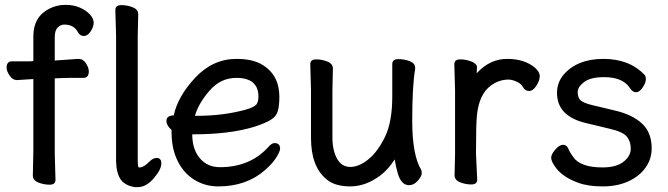

<svg xmlns="http://www.w3.org/2000/svg" viewBox="-20 -738 2746 789"><path d="M51 -409Q50 -409 49 -409Q32 -409 19.5 -427.5Q7 -446 7 -459Q7 -486 29 -486H103L117 -487V-589Q117 -670 184 -703Q214 -718 249 -718Q284 -718 310 -706Q336 -694 350.5 -677.5Q365 -661 365 -644.5Q365 -628 352.5 -609Q340 -590 324.5 -590Q309 -590 300 -606Q284 -637 244 -637Q229 -637 217 -625Q205 -613 205 -585V-489L215 -490Q227 -491 244.5 -492Q262 -493 278.5 -494.5Q295 -496 302 -496H303Q322 -496 333.5 -477.5Q345 -459 345 -445Q345 -418 323 -418H266Q246 -418 227 -417L205 -416V-105L208 1Q208 21 184 21Q160 21 137.5 12Q115 3 115 -17L117 -116V-413H114Z M549 -51Q550 -50 553 -50H555Q572 -51 595 -75Q610 -89 624 -89Q643 -89 643 -65.5Q643 -42 612 -5.5Q581 31 546 31H535Q497 26 477 1Q458 -26 457 -75V-590L454 -697Q454 -717 478.5 -717Q503 -717 525.5 -708Q548 -699 548 -679L546 -590V-78Q546 -58 549 -51Z M1108 -150Q1131 -150 1131 -127Q1131 -116 1115.5 -91Q1100 -66 1069 -39Q993 28 877 28Q823 28 779 1Q735 -26 710 -76.5Q685 -127 685 -195V-204Q664 -222 664 -241Q664 -263 694 -264Q711 -343 783 -419.5Q855 -496 952 -496Q1017 -496 1056 -473Q1128 -431 1128 -340Q1128 -305 1122 -282.5Q1116 -260 1093.5 -246Q1071 -232 1025 -217Q924 -186 773 -186H770Q770 -125 801 -88Q832 -51 884 -51Q1006 -51 1081 -132Q1096 -150 1108 -150ZM1042 -341Q1042 -418 951 -418Q887 -418 841.5 -366Q796 -314 781 -262H788Q899 -262 992 -288Q1025 -298 1033.5 -308.5Q1042 -319 1042 -341Z M1686 -459V-455Q1674 -384 1674 -242Q1674 -100 1711 -40Q1713 -36 1713 -25Q1713 -14 1697 4.5Q1681 23 1661 23Q1628 23 1614 -28Q1606 -56 1602 -83Q1576 -42 1543 -17Q1483 28 1419.5 28Q1356 28 1322 -1Q1258 -53 1258 -171V-368L1255 -474Q1255 -494 1279 -494Q1303 -494 1325.5 -485Q1348 -476 1348 -456L1346 -368V-175Q1346 -120 1365 -86Q1384 -52 1419.5 -52Q1455 -52 1493.5 -83Q1532 -114 1562 -175.5Q1592 -237 1592 -342V-475Q1592 -495 1617 -495Q1642 -495 1664 -486.5Q1686 -478 1686 -459Z M1939 -437Q1993 -496 2064 -496Q2135 -496 2178 -460Q2198 -443 2198 -425Q2198 -407 2184 -385.5Q2170 -364 2154 -364Q2138 -364 2129.5 -379.5Q2121 -395 2102 -403Q2083 -411 2070 -411Q2031 -411 1998 -387Q1949 -352 1940 -265Q1936 -229 1936 -106L1941 0Q1941 20 1917 20Q1893 20 1870.5 11Q1848 2 1848 -18L1850 -106V-367L1847 -474Q1847 -494 1871 -494Q1895 -494 1917.5 -485Q1940 -476 1940 -462Q1940 -448 1939 -437Z M2389 -232Q2269 -260 2269 -356Q2269 -399 2296 -431Q2352 -496 2459.5 -496Q2567 -496 2629 -430Q2634 -425 2634 -411.5Q2634 -398 2621 -378.5Q2608 -359 2593.5 -359Q2579 -359 2568 -377Q2539 -421 2462 -421Q2407 -421 2380.5 -401Q2354 -381 2354 -359.5Q2354 -338 2365 -326.5Q2376 -315 2414 -306L2510 -283Q2578 -267 2618 -230.5Q2658 -194 2658 -128Q2658 -85 2633 -49.5Q2608 -14 2562.5 7Q2517 28 2456.5 28Q2396 28 2356 13Q2286 -12 2257 -59Q2245 -77 2245 -90.5Q2245 -104 2262 -123.5Q2279 -143 2294 -143Q2309 -143 2315.5 -127Q2322 -111 2336 -92Q2366 -50 2456 -50Q2513 -50 2542.5 -73.5Q2572 -97 2572 -127Q2572 -157 2556 -176.5Q2540 -196 2489 -208Z"/></svg>

Font: LXGW ZhenKai
Style: Regular
Weight: 400
Designer: LXGW / Fontworks Inc.
Foundry: LXGW / Fontworks Inc.
Version: Version 0.800;June 8, 2025